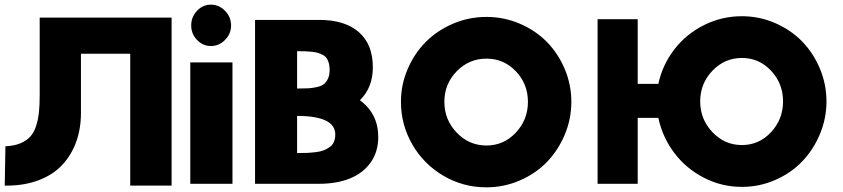

<svg xmlns="http://www.w3.org/2000/svg" viewBox="-27 -783 3591 818"><path d="M-6.8 7.8 -3.9 -160.2H2.9Q37.6 -162.6 62.5 -173.6Q87.4 -184.6 102.8 -201.9Q118.2 -219.2 127 -246.8Q135.7 -274.4 138.9 -304.9Q142.1 -335.4 142.1 -377.9V-708H704.1V7.8H527.8V-554.2H317.9V-301.8Q317.9 -235.4 297.9 -179.4Q277.8 -123.5 239.3 -81.5Q200.7 -39.6 139.6 -15.9Q78.6 7.8 1 7.8Z M783.7 0V-517.1H963.4V0ZM871.6 -763.2Q906.2 -763.2 931.9 -736.8Q957.5 -710.4 957.5 -674.8Q957.5 -639.2 931.9 -613Q906.2 -586.9 871.6 -586.9Q837.4 -586.9 812.5 -612.8Q787.6 -638.7 787.6 -674.8Q787.6 -710.9 812.5 -737.1Q837.4 -763.2 871.6 -763.2Z M1059.6 0V-698.2H1333.5Q1442.4 -698.2 1502 -646Q1561.5 -593.8 1561.5 -496.1Q1561.5 -409.7 1506.3 -356Q1584.5 -298.3 1584.5 -199.2Q1584.5 -135.3 1551.3 -89.6Q1518.1 -43.9 1462.2 -22Q1406.2 0 1333.5 0ZM1238.8 -130.9Q1263.7 -130.9 1280.8 -131.6Q1297.9 -132.3 1318.4 -134.8Q1338.9 -137.2 1352.3 -142.6Q1365.7 -147.9 1377.7 -156.5Q1389.6 -165 1395.5 -178.5Q1401.4 -191.9 1401.4 -210Q1401.4 -289.1 1238.8 -289.1ZM1238.8 -405.8Q1268.1 -405.8 1285.9 -406.7Q1303.7 -407.7 1323.2 -412.1Q1342.8 -416.5 1353.3 -425Q1363.8 -433.6 1370.6 -448.7Q1377.4 -463.9 1377.4 -485.8Q1377.4 -502 1374 -513.9Q1370.6 -525.9 1365 -534.4Q1359.4 -543 1349.1 -548.6Q1338.9 -554.2 1328.9 -557.4Q1318.8 -560.5 1302.7 -562.3Q1286.6 -564 1273.2 -564.5Q1259.8 -564.9 1238.8 -564.9Z M1681.2 -349.1Q1681.2 -421.9 1709.7 -488.5Q1738.3 -555.2 1786.6 -604Q1835 -652.8 1902.6 -681.9Q1970.2 -710.9 2045.4 -710.9Q2120.6 -710.9 2188 -681.9Q2255.4 -652.8 2303.2 -604Q2351.1 -555.2 2379.2 -488.5Q2407.2 -421.9 2407.2 -349.1Q2407.2 -276.4 2379.2 -209.5Q2351.1 -142.6 2303.2 -93Q2255.4 -43.5 2187.7 -14.2Q2120.1 15.1 2045.4 15.1Q1945.3 15.1 1861.3 -34.7Q1777.3 -84.5 1729.2 -168.2Q1681.2 -252 1681.2 -349.1ZM2045.4 -163.1Q2119.1 -163.1 2170.7 -218Q2222.2 -272.9 2222.2 -349.1Q2222.2 -425.3 2170.9 -479.2Q2119.6 -533.2 2045.4 -533.2Q1971.2 -533.2 1918.7 -479.2Q1866.2 -425.3 1866.2 -349.1Q1866.2 -272.9 1918.7 -218Q1971.2 -163.1 2045.4 -163.1Z M2519 0V-701.2H2689.9V-425.8H2777.8Q2795.4 -506.8 2845.9 -572.5Q2896.5 -638.2 2972.2 -676Q3047.9 -713.9 3133.8 -713.9Q3208.5 -713.9 3275.6 -684.6Q3342.8 -655.3 3390.4 -606.4Q3438 -557.6 3466.1 -490.7Q3494.1 -423.8 3494.1 -351.1Q3494.1 -278.3 3466.1 -211.4Q3438 -144.5 3390.4 -95Q3342.8 -45.4 3275.6 -16.1Q3208.5 13.2 3133.8 13.2Q3047.4 13.2 2971.7 -25.9Q2896 -64.9 2845.7 -131.6Q2795.4 -198.2 2777.8 -280.8H2689.9V0ZM3008.3 -481.7Q2956.1 -427.2 2956.1 -351.1Q2956.1 -274.9 3008.3 -220Q3060.5 -165 3133.8 -165Q3207 -165 3258.1 -220Q3309.1 -274.9 3309.1 -351.1Q3309.1 -427.2 3258.1 -481.7Q3207 -536.1 3133.8 -536.1Q3060.5 -536.1 3008.3 -481.7Z"/></svg>

Font: Hussar Preview
Style: Bold
Weight: 700
Foundry: Cannot Into Space Fonts, PlusOne Fonts
Version: Version 2.29RC2 "Millennial"